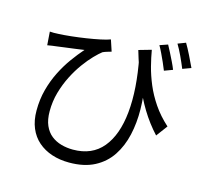

<svg xmlns="http://www.w3.org/2000/svg" viewBox="-122 -958 1244 1163"><g transform="rotate(15 500.0 -376.5)"><path d="M715 -724Q722.6 -678.4 736.2 -625.2Q749.8 -572 773.3 -515.9Q796.8 -459.9 834.1 -404.9Q871.4 -349.9 926.9 -299.8L874.4 -229.3Q819.2 -288.9 776.6 -359Q734 -429.2 700.1 -514.2Q666.2 -599.2 636.2 -701.5ZM89.8 -670.5Q113.3 -668.5 143.5 -670.5Q176.9 -671.9 221.9 -676.7Q266.8 -681.5 313.1 -688.6Q359.4 -695.7 398.6 -703.9Q437.7 -712.1 459.5 -720.5L482.9 -649.9Q473.1 -647.1 457.1 -642.3Q441 -637.6 429.6 -632Q411.1 -617.8 383.5 -589.5Q356 -561.2 326.5 -520.8Q296.9 -480.4 271.5 -430.4Q246 -380.4 229.7 -323.4Q213.5 -266.4 213.5 -204.7Q213.5 -151.6 229.5 -115.4Q245.4 -79.2 272.8 -57.5Q300.2 -35.8 335.5 -25.9Q370.8 -16 409.1 -16Q528.6 -16 595.2 -96.4Q661.8 -176.7 676.1 -322.5Q690.5 -468.3 652.3 -664.2L725.3 -529.1Q740.5 -443.1 741.9 -358Q743.2 -272.8 726 -196.6Q708.8 -120.4 669.7 -61.3Q630.6 -2.2 565.9 31.7Q501.2 65.7 407.3 65.7Q348.1 65.7 298.6 49.3Q249 32.9 212.3 1Q175.6 -30.9 155.6 -78.5Q135.6 -126.1 135.6 -188Q135.6 -258 152.1 -319.7Q168.6 -381.4 195.5 -435Q222.3 -488.6 255.3 -534.3Q288.3 -580 321.2 -617.4Q296.5 -613.8 263.6 -609.3Q230.7 -604.9 200.6 -601.1Q170.5 -597.2 152.1 -594.6Q137.9 -593.2 124.7 -591.2Q111.5 -589.2 95.9 -586.4ZM802.3 -780.2Q812.5 -761.8 825.3 -736.6Q838 -711.3 850.4 -686.1Q862.7 -660.9 870.8 -639.9L818.5 -620.4Q809.7 -643 798.2 -668.8Q786.6 -694.6 774.9 -719.3Q763.1 -744 752.1 -762.9ZM904.4 -819Q920.8 -791.5 941 -751Q961.1 -710.6 975.4 -679.3L922.8 -659.9Q909.1 -693.7 890.9 -732.8Q872.6 -772 855.4 -800.2Z"/></g></svg>

Font: Noto Sans JP
Style: Regular
Weight: 100
Designer: Ryoko NISHIZUKA 西塚涼子 (kana, bopomofo & ideographs); Paul D. Hunt (Latin, Greek & Cyrillic); Sandoll Communications 산돌커뮤니
Foundry: Adobe
Version: Version 2.004;hotconv 1.0.118;makeotfexe 2.5.65603